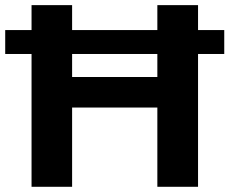

<svg xmlns="http://www.w3.org/2000/svg" viewBox="-20 -717 881 737"><path d="M256.8 0H101.1V-509.8H0V-601.6H101.1V-697.3H256.8V-601.6H584V-697.3H740.2V-601.6H840.8V-509.8H740.2V0H584V-304.2H256.8ZM256.8 -509.8V-421.4H584V-509.8Z"/></svg>

Font: Lunasima
Style: Bold
Weight: 700
Designer: The DocRepair Project, Monotype Design Team
Foundry: Google
Version: Version 2.009